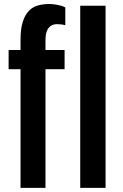

<svg xmlns="http://www.w3.org/2000/svg" viewBox="-20 -916 600 936"><path d="M80.1 -578.6V0H201.7V-578.6H294.9V-672.4H201.7V-720.7C201.7 -735.4 203.1 -747.6 206.1 -757.6C209 -767.5 213.1 -775.5 218.3 -781.5C223.5 -787.5 229.4 -791.8 236.1 -794.4C242.8 -797 249.8 -798.3 257.3 -798.3C272.3 -798.3 286 -796.5 298.3 -793V-879.9C293.1 -882.8 287.2 -885.3 280.5 -887.2C273.8 -889.2 267.1 -890.9 260.3 -892.3C253.4 -893.8 246.6 -894.9 239.7 -895.5C232.9 -896.2 226.7 -896.5 221.2 -896.5C201.3 -896.5 182.9 -894.2 165.8 -889.6C148.7 -885.1 133.8 -876.4 121.1 -863.5C108.4 -850.7 98.4 -832.8 91.1 -809.8C83.7 -786.9 80.1 -757.2 80.1 -720.7V-672.4H22V-578.6ZM371.1 -888.2V0H494.6V-888.2Z"/></svg>

Font: Fjalla One
Style: Regular
Weight: 400
Designer: Irina Smirnova
Foundry: Irina Smirnova
Version: Version 1.001